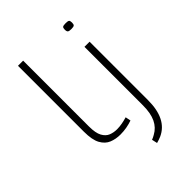

<svg xmlns="http://www.w3.org/2000/svg" viewBox="-267 -861 1189 1189"><g transform="rotate(-45 327.0 -266.5)"><path d="M163 -740V-164Q163 -106 179 -77Q195 -48 220 -38Q245 -28 274 -28Q297 -28 320.5 -32.5Q344 -37 364 -43L371 -8Q349 0 322 5Q295 10 266 10Q226 10 192.5 -3.5Q159 -17 138.5 -54Q118 -91 118 -163V-740ZM513 -667Q494 -667 487.5 -672Q481 -677 481 -693Q481 -709 487 -713.5Q493 -718 513 -718Q532 -718 538 -713.5Q544 -709 544 -693Q544 -677 538 -672Q532 -667 513 -667ZM537 -532V-20Q537 145 430 193Q422 197 410.5 200.5Q399 204 389 207L381 171Q395 166 410 157Q451 135 471.5 92Q492 49 492 -20V-532Z"/></g></svg>

Font: Georama ExtraExtended ExtraLight
Style: Regular
Weight: 200
Width: 8
Designer: Jean-Baptiste Levee
Foundry: Production Type
Version: Version 1.000